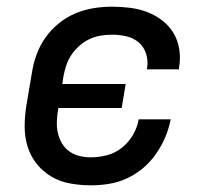

<svg xmlns="http://www.w3.org/2000/svg" viewBox="-20 -548 640 576"><path d="M253 8Q222 8 191 2.5Q160 -3 134.5 -18Q109 -33 90.5 -56Q72 -79 63 -107.5Q54 -136 54 -167.5Q54 -199 59 -231L76 -331Q80 -358 90 -385Q100 -412 116.5 -435.5Q133 -459 156.5 -478Q180 -497 206.5 -508Q233 -519 261 -523.5Q289 -528 316 -528Q343 -528 370.5 -524.5Q398 -521 422.5 -511.5Q447 -502 467.5 -486Q488 -470 501 -448Q514 -426 518 -399Q522 -372 517 -344Q517 -343 517 -342Q517 -341 517 -340H421Q421 -341 421 -341.5Q421 -342 421 -342Q425 -365 418.5 -386Q412 -407 396.5 -420.5Q381 -434 359.5 -439Q338 -444 316 -444Q299 -444 281.5 -441Q264 -438 248 -430.5Q232 -423 218 -410.5Q204 -398 194 -383Q184 -368 178.5 -351Q173 -334 170 -317L167 -296H357L345 -224H155L154 -217Q151 -200 150.5 -182Q150 -164 154 -147.5Q158 -131 166.5 -117Q175 -103 188.5 -93.5Q202 -84 218.5 -80Q235 -76 253 -76Q277 -76 301.5 -82.5Q326 -89 346 -105Q366 -121 379 -143.5Q392 -166 396 -190H492Q487 -163 476 -137Q465 -111 448.5 -87Q432 -63 409.5 -44Q387 -25 361 -13Q335 -1 307.5 3.5Q280 8 253 8Z"/></svg>

Font: Iosevka SS04 Md Ex Obl
Style: Regular
Weight: 500
Width: 7
Italic angle: -9°
Monospace: yes
Designer: Belleve Invis
Foundry: Belleve Invis
Version: Version 19.0.0; ttfautohint (v1.8.4)